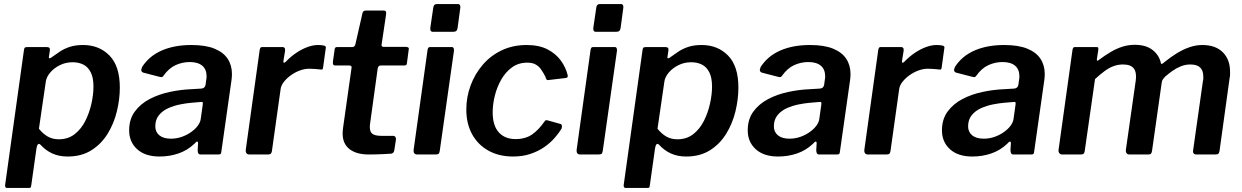

<svg xmlns="http://www.w3.org/2000/svg" viewBox="-20 -762 6126 947"><path d="M15 165Q8 165 6 159Q4 153 6 145L98 -514Q99 -524 102.5 -527Q106 -530 118 -530H208Q218 -530 222.5 -527Q227 -524 226 -514L221 -480Q220 -474 225 -474.5Q230 -475 237 -481Q254 -493 274.5 -507Q295 -521 323 -530.5Q351 -540 390 -540Q469 -540 520 -488Q571 -436 571 -330Q571 -273 556.5 -213Q542 -153 511 -102.5Q480 -52 431 -21Q382 10 314 10Q270 10 237 -5.5Q204 -21 181 -47Q172 -56 167 -50Q162 -44 160 -31L134 153Q133 161 131 163Q129 165 122 165H15ZM270 -75Q316 -75 348.5 -100.5Q381 -126 401 -166Q421 -206 431 -251Q441 -296 441 -335Q441 -379 427.5 -405.5Q414 -432 391 -443.5Q368 -455 338 -455Q304 -455 275 -440.5Q246 -426 227.5 -404Q209 -382 206 -360L172 -127Q192 -102 215.5 -88.5Q239 -75 270 -75Z M939 -53Q904 -20 860 -5Q816 10 767 10Q696 10 656.5 -26Q617 -62 617 -119Q617 -174 645 -212Q673 -250 718 -273.5Q763 -297 817 -308.5Q871 -320 922 -322L972 -325Q991 -326 994 -344L997 -367Q998 -372 998.5 -376.5Q999 -381 999 -385Q999 -420 977.5 -438Q956 -456 916 -456Q880 -456 846.5 -441Q813 -426 786 -388Q783 -383 779 -382Q775 -381 767 -383L686 -404Q680 -406 677.5 -412Q675 -418 681 -432Q716 -486 778 -513Q840 -540 924 -540Q994 -540 1038 -522Q1082 -504 1103 -472Q1124 -440 1124 -397Q1124 -390 1123.5 -383Q1123 -376 1122 -368L1072 -16Q1071 -5 1068 -2.5Q1065 0 1055 0H970Q961 0 958 -6Q955 -12 955 -22L957 -56Q956 -73 939 -53ZM980 -246Q981 -255 979.5 -257.5Q978 -260 970 -259L923 -255Q899 -253 868.5 -247Q838 -241 810 -228.5Q782 -216 764 -194Q746 -172 746 -139Q746 -111 766 -94.5Q786 -78 823 -78Q852 -78 878 -87.5Q904 -97 923 -111Q943 -125 955.5 -142Q968 -159 970 -175Z M1210 0Q1200 0 1195.5 -6.5Q1191 -13 1192 -22L1261 -517Q1263 -525 1265.5 -527.5Q1268 -530 1274 -530H1373Q1380 -530 1383.5 -526Q1387 -522 1386 -511L1378 -462Q1377 -453 1380.5 -452.5Q1384 -452 1390 -458Q1415 -484 1443 -502.5Q1471 -521 1498 -530.5Q1525 -540 1548 -540Q1568 -540 1578.5 -537Q1589 -534 1587 -526L1574 -432Q1573 -423 1571 -420.5Q1569 -418 1564 -419Q1548 -421 1531.5 -422Q1515 -423 1504 -423Q1483 -423 1459.5 -414.5Q1436 -406 1415 -391Q1394 -376 1380 -358Q1366 -340 1364 -322L1321 -16Q1319 -6 1315 -3Q1311 0 1299 0H1210Z M1799 0Q1738 0 1704 -26.5Q1670 -53 1670 -103Q1670 -110 1670.5 -117Q1671 -124 1672 -131L1714 -428Q1715 -435 1711 -437Q1707 -439 1701 -439H1632Q1620 -439 1622 -458L1631 -521Q1633 -527 1635.5 -528.5Q1638 -530 1645 -530H1719Q1724 -530 1728 -534Q1732 -538 1733 -544L1768 -698Q1771 -710 1785 -710H1874Q1880 -710 1883 -705.5Q1886 -701 1884 -689L1862 -541Q1861 -536 1864 -533.5Q1867 -531 1871 -531H1981Q1988 -531 1993 -528Q1998 -525 1996 -518L1987 -450Q1986 -443 1983 -441Q1980 -439 1971 -439H1858Q1846 -439 1843 -425L1806 -157Q1805 -151 1804.5 -146Q1804 -141 1804 -136Q1804 -110 1818 -101Q1832 -92 1861 -92H1919Q1926 -92 1930 -86.5Q1934 -81 1933 -74L1925 -22Q1923 -6 1909 -4Q1894 -3 1873.5 -2Q1853 -1 1833 -0.5Q1813 0 1799 0Z M2149 -18Q2147 -6 2143 -3Q2139 0 2126 0H2039Q2028 0 2023.5 -6Q2019 -12 2020 -22L2089 -517Q2091 -525 2093.5 -527.5Q2096 -530 2103 -530H2208Q2215 -530 2217.5 -524Q2220 -518 2219 -511ZM2237 -624Q2235 -613 2230 -609Q2225 -605 2212 -605H2116Q2106 -605 2103.5 -612Q2101 -619 2103 -629L2117 -724Q2119 -742 2134 -742H2240Q2246 -742 2249 -735.5Q2252 -729 2250 -721Z M2578 -540Q2639 -540 2680.5 -518.5Q2722 -497 2746.5 -463Q2771 -429 2780 -391Q2781 -384 2779 -381Q2777 -378 2768 -377L2683 -367Q2678 -366 2675 -371Q2672 -376 2670 -384Q2659 -405 2648 -420.5Q2637 -436 2621 -444.5Q2605 -453 2581 -453Q2537 -453 2505 -429.5Q2473 -406 2452 -369Q2431 -332 2420.5 -289.5Q2410 -247 2410 -208Q2410 -143 2440 -109.5Q2470 -76 2523 -76Q2571 -76 2604 -98.5Q2637 -121 2668 -166Q2672 -171 2682 -168L2743 -151Q2749 -150 2751 -144Q2753 -138 2750 -128Q2737 -106 2715.5 -81.5Q2694 -57 2664.5 -36.5Q2635 -16 2596.5 -3Q2558 10 2511 10Q2441 10 2389 -19Q2337 -48 2308.5 -100Q2280 -152 2280 -222Q2280 -283 2301 -340Q2322 -397 2361 -442.5Q2400 -488 2455 -514Q2510 -540 2578 -540Z M2953 -18Q2951 -6 2947 -3Q2943 0 2930 0H2843Q2832 0 2827.5 -6Q2823 -12 2824 -22L2893 -517Q2895 -525 2897.5 -527.5Q2900 -530 2907 -530H3012Q3019 -530 3021.5 -524Q3024 -518 3023 -511ZM3041 -624Q3039 -613 3034 -609Q3029 -605 3016 -605H2920Q2910 -605 2907.5 -612Q2905 -619 2907 -629L2921 -724Q2923 -742 2938 -742H3044Q3050 -742 3053 -735.5Q3056 -729 3054 -721Z M3066 165Q3059 165 3057 159Q3055 153 3057 145L3149 -514Q3150 -524 3153.5 -527Q3157 -530 3169 -530H3259Q3269 -530 3273.5 -527Q3278 -524 3277 -514L3272 -480Q3271 -474 3276 -474.5Q3281 -475 3288 -481Q3305 -493 3325.5 -507Q3346 -521 3374 -530.5Q3402 -540 3441 -540Q3520 -540 3571 -488Q3622 -436 3622 -330Q3622 -273 3607.5 -213Q3593 -153 3562 -102.5Q3531 -52 3482 -21Q3433 10 3365 10Q3321 10 3288 -5.5Q3255 -21 3232 -47Q3223 -56 3218 -50Q3213 -44 3211 -31L3185 153Q3184 161 3182 163Q3180 165 3173 165H3066ZM3321 -75Q3367 -75 3399.5 -100.5Q3432 -126 3452 -166Q3472 -206 3482 -251Q3492 -296 3492 -335Q3492 -379 3478.5 -405.5Q3465 -432 3442 -443.5Q3419 -455 3389 -455Q3355 -455 3326 -440.5Q3297 -426 3278.5 -404Q3260 -382 3257 -360L3223 -127Q3243 -102 3266.5 -88.5Q3290 -75 3321 -75Z M3990 -53Q3955 -20 3911 -5Q3867 10 3818 10Q3747 10 3707.5 -26Q3668 -62 3668 -119Q3668 -174 3696 -212Q3724 -250 3769 -273.5Q3814 -297 3868 -308.5Q3922 -320 3973 -322L4023 -325Q4042 -326 4045 -344L4048 -367Q4049 -372 4049.5 -376.5Q4050 -381 4050 -385Q4050 -420 4028.5 -438Q4007 -456 3967 -456Q3931 -456 3897.5 -441Q3864 -426 3837 -388Q3834 -383 3830 -382Q3826 -381 3818 -383L3737 -404Q3731 -406 3728.5 -412Q3726 -418 3732 -432Q3767 -486 3829 -513Q3891 -540 3975 -540Q4045 -540 4089 -522Q4133 -504 4154 -472Q4175 -440 4175 -397Q4175 -390 4174.5 -383Q4174 -376 4173 -368L4123 -16Q4122 -5 4119 -2.5Q4116 0 4106 0H4021Q4012 0 4009 -6Q4006 -12 4006 -22L4008 -56Q4007 -73 3990 -53ZM4031 -246Q4032 -255 4030.5 -257.5Q4029 -260 4021 -259L3974 -255Q3950 -253 3919.5 -247Q3889 -241 3861 -228.5Q3833 -216 3815 -194Q3797 -172 3797 -139Q3797 -111 3817 -94.5Q3837 -78 3874 -78Q3903 -78 3929 -87.5Q3955 -97 3974 -111Q3994 -125 4006.5 -142Q4019 -159 4021 -175Z M4261 0Q4251 0 4246.5 -6.5Q4242 -13 4243 -22L4312 -517Q4314 -525 4316.5 -527.5Q4319 -530 4325 -530H4424Q4431 -530 4434.5 -526Q4438 -522 4437 -511L4429 -462Q4428 -453 4431.5 -452.5Q4435 -452 4441 -458Q4466 -484 4494 -502.5Q4522 -521 4549 -530.5Q4576 -540 4599 -540Q4619 -540 4629.5 -537Q4640 -534 4638 -526L4625 -432Q4624 -423 4622 -420.5Q4620 -418 4615 -419Q4599 -421 4582.5 -422Q4566 -423 4555 -423Q4534 -423 4510.5 -414.5Q4487 -406 4466 -391Q4445 -376 4431 -358Q4417 -340 4415 -322L4372 -16Q4370 -6 4366 -3Q4362 0 4350 0H4261Z M4948 -53Q4913 -20 4869 -5Q4825 10 4776 10Q4705 10 4665.5 -26Q4626 -62 4626 -119Q4626 -174 4654 -212Q4682 -250 4727 -273.5Q4772 -297 4826 -308.5Q4880 -320 4931 -322L4981 -325Q5000 -326 5003 -344L5006 -367Q5007 -372 5007.5 -376.5Q5008 -381 5008 -385Q5008 -420 4986.5 -438Q4965 -456 4925 -456Q4889 -456 4855.5 -441Q4822 -426 4795 -388Q4792 -383 4788 -382Q4784 -381 4776 -383L4695 -404Q4689 -406 4686.5 -412Q4684 -418 4690 -432Q4725 -486 4787 -513Q4849 -540 4933 -540Q5003 -540 5047 -522Q5091 -504 5112 -472Q5133 -440 5133 -397Q5133 -390 5132.5 -383Q5132 -376 5131 -368L5081 -16Q5080 -5 5077 -2.5Q5074 0 5064 0H4979Q4970 0 4967 -6Q4964 -12 4964 -22L4966 -56Q4965 -73 4948 -53ZM4989 -246Q4990 -255 4988.5 -257.5Q4987 -260 4979 -259L4932 -255Q4908 -253 4877.5 -247Q4847 -241 4819 -228.5Q4791 -216 4773 -194Q4755 -172 4755 -139Q4755 -111 4775 -94.5Q4795 -78 4832 -78Q4861 -78 4887 -87.5Q4913 -97 4932 -111Q4952 -125 4964.5 -142Q4977 -159 4979 -175Z M5219 0Q5210 0 5205 -6.5Q5200 -13 5201 -22L5270 -517Q5272 -525 5274.5 -527.5Q5277 -530 5283 -530H5388Q5395 -530 5396.5 -526.5Q5398 -523 5397 -515L5390 -470Q5389 -458 5398 -465Q5430 -489 5459 -506Q5488 -523 5517 -532Q5546 -541 5577 -541Q5633 -541 5665.5 -515Q5698 -489 5706 -450Q5708 -445 5712.5 -447.5Q5717 -450 5725 -457Q5756 -482 5786.5 -500.5Q5817 -519 5848 -529.5Q5879 -540 5910 -540Q5975 -540 6011 -504.5Q6047 -469 6047 -408Q6047 -401 6047 -393.5Q6047 -386 6045 -378L5995 -17Q5993 -7 5989 -3.5Q5985 0 5974 0H5882Q5861 0 5865 -22L5913 -361Q5915 -367 5915 -374Q5915 -381 5915 -385Q5915 -414 5899.5 -429Q5884 -444 5851 -444Q5827 -444 5804.5 -435Q5782 -426 5763 -412.5Q5744 -399 5728 -385Q5721 -378 5716 -371Q5711 -364 5710 -355L5662 -17Q5660 -7 5656.5 -3.5Q5653 0 5642 0H5550Q5542 0 5537 -6Q5532 -12 5533 -22L5582 -366Q5587 -405 5572 -424.5Q5557 -444 5519 -444Q5495 -444 5473 -436Q5451 -428 5429 -412Q5407 -396 5381 -372L5330 -16Q5328 -6 5324 -3Q5320 0 5308 0H5219Z"/></svg>

Font: Libre Franklin Thin SemiBold
Style: Italic
Weight: 600
Italic angle: -8°
Version: Version 3.000